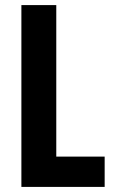

<svg xmlns="http://www.w3.org/2000/svg" viewBox="-20 -734 446 754"><path d="M64 0H391V-119H201V-714H64Z"/></svg>

Font: Noto Sans Georgian ExtraCondensed Bold
Style: Regular
Weight: 700
Width: 2
Designer: Monotype Design Team, Akaki Razmadze
Foundry: Google LLC
Version: Version 2.005